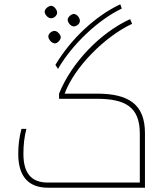

<svg xmlns="http://www.w3.org/2000/svg" viewBox="-20 -874 769 894"><path d="M238 -572 250 -553C315 -666 437 -782 547 -834L540 -854C425 -800 311 -694 238 -572ZM218 -789C232 -789 246 -802 246 -815C246 -829 231 -847 218 -847C209 -847 188 -835 188 -819C188 -809 201 -789 218 -789ZM324 -751C334 -751 352 -761 352 -777C352 -792 337 -809 324 -809C312 -809 295 -794 295 -782C295 -771 308 -751 324 -751ZM203 0H655V-254C655 -390 577 -438 431 -438H281C326 -561 468 -704 595 -763L586 -785C450 -723 314 -585 255 -438V-414H431C566 -414 631 -374 631 -252V-24H202C124 -24 89 -70 89 -158C89 -197 93 -237 103 -274H80C69 -233 65 -195 65 -157C65 -49 116 0 203 0ZM236 -672C248 -672 263 -689 263 -701C263 -710 249 -730 234 -730C220 -730 205 -717 205 -704C205 -693 219 -672 236 -672Z"/></svg>

Font: Noto Kufi Arabic Thin
Style: Regular
Weight: 100
Designer: Monotype Design Team, David Williams, Khaled Hosny
Foundry: Google LLC
Version: Version 2.109